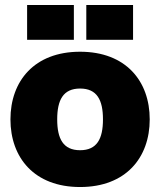

<svg xmlns="http://www.w3.org/2000/svg" viewBox="-20 -740 644 772"><path d="M302 12C486 12 582 -106 582 -260C582 -414 486 -532 302 -532C118 -532 22 -414 22 -260C22 -106 118 12 302 12ZM89 -580H277V-720H89ZM210 -260C210 -338 234 -384 302 -384C370 -384 394 -338 394 -260C394 -182 370 -136 302 -136C234 -136 210 -182 210 -260ZM327 -580H515V-720H327Z"/></svg>

Font: Aspekta 900
Style: Regular
Weight: 900
Designer: Ivo Dolenc
Version: Version 2.000